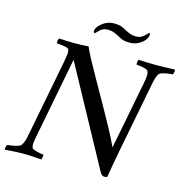

<svg xmlns="http://www.w3.org/2000/svg" viewBox="-128 -910 1000 1026"><g transform="rotate(15 372.5 -397.5)"><path d="M613 -528Q618 -554 619.5 -570.5Q621 -587 616 -599Q614 -606 601 -610Q588 -614 573.5 -616Q559 -618 551 -618Q549 -623 550.5 -632.5Q552 -642 554 -646Q581 -645 602 -644Q623 -643 653 -643Q685 -643 704.5 -644Q724 -645 755 -646Q757 -642 756.5 -634Q756 -626 751 -618Q746 -618 730 -616Q714 -614 698.5 -610Q683 -606 678 -600Q670 -589 665.5 -575Q661 -561 656 -533L579 -136Q571 -93 566 -65Q561 -37 555 1Q553 3 546.5 4Q540 5 538 5Q524 5 512 -18L219 -556L133 -112Q128 -86 126.5 -71.5Q125 -57 129 -45Q131 -40 144 -35.5Q157 -31 172 -28Q187 -25 194 -25Q196 -20 194 -11Q192 -2 190 3Q163 1 141 -0.5Q119 -2 89 -2Q58 -2 39 -0.5Q20 1 -12 3Q-13 -1 -12 -9Q-11 -17 -6 -25Q0 -25 16 -27.5Q32 -30 48 -34.5Q64 -39 68 -45Q76 -56 81 -69.5Q86 -83 91 -111L173 -535Q178 -563 179.5 -577Q181 -591 177 -602Q175 -608 160.5 -611.5Q146 -615 131 -616.5Q116 -618 110 -618Q108 -626 110 -634Q112 -642 115 -646Q146 -645 161 -644Q176 -643 198 -643Q218 -643 243 -644Q268 -645 278 -646Q287 -623 310 -580.5Q333 -538 363.5 -484Q394 -430 427 -372Q460 -314 490 -258.5Q520 -203 541 -158ZM379 -800Q396 -800 409 -797.5Q422 -795 438 -786Q454 -777 470.5 -770Q487 -763 509 -763Q534 -763 551 -779Q568 -795 572 -800Q578 -798 578 -790Q578 -780 572.5 -770.5Q567 -761 560 -754Q542 -737 523.5 -729.5Q505 -722 484 -722Q467 -722 454 -724.5Q441 -727 425 -736Q409 -745 393 -752Q377 -759 354 -759Q329 -759 312.5 -743Q296 -727 291 -722Q289 -723 286.5 -725Q284 -727 284 -732Q284 -743 290 -752Q296 -761 303 -768Q321 -785 339.5 -792.5Q358 -800 379 -800Z"/></g></svg>

Font: Amiri
Style: Italic
Weight: 400
Italic angle: 10°
Designer: Khaled Hosny
Version: Version 0.113